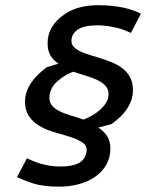

<svg xmlns="http://www.w3.org/2000/svg" viewBox="-20 -694 554 727"><path d="M74.7 -309.1Q74.7 -329.1 81.1 -347.2Q87.4 -365.2 98.6 -381.6Q109.9 -397.9 124.8 -412.4Q139.6 -426.8 157.2 -439.5L201.7 -453.1Q183.1 -464.4 171.6 -483.2Q160.2 -502 160.2 -529.8Q160.2 -596.2 224.6 -640.1Q273.9 -674.3 352.1 -674.3Q381.3 -674.3 405.5 -671.6Q429.7 -668.9 449.5 -664.6Q469.2 -660.2 485.1 -654.3Q501 -648.4 513.7 -642.1L475.6 -569.3Q465.3 -574.2 451.7 -579.6Q438 -585 421.6 -588.9Q405.3 -592.8 386.7 -595.5Q368.2 -598.1 349.1 -598.1Q296.9 -598.1 273.7 -581.5Q250.5 -564.9 250.5 -539.1Q250.5 -524.9 260.5 -515.1Q270.5 -505.4 286.9 -498Q303.2 -490.7 324.2 -484.6Q345.2 -478.5 366.9 -471.4Q388.7 -464.4 409.7 -455.3Q430.7 -446.3 447 -432.6Q463.4 -418.9 473.4 -399.7Q483.4 -380.4 483.4 -353.5Q483.4 -333 477.3 -315.2Q471.2 -297.4 460.4 -281.2Q449.7 -265.1 434.8 -251Q419.9 -236.8 402.3 -224.1L352.1 -210.9Q372.6 -198.7 385.3 -179.2Q397.9 -159.7 397.9 -131.3Q397.9 -96.7 382.3 -69.8Q366.7 -43 340.3 -24.7Q314 -6.3 279.1 3.2Q244.1 12.7 205.6 12.7Q144 12.7 106.9 1Q88.4 -4.9 73 -11Q57.6 -17.1 44.4 -23.4L82 -94.7Q93.3 -89.4 106.7 -83.7Q120.1 -78.1 135.7 -73.7Q151.4 -69.3 169.7 -66.4Q188 -63.5 209.5 -63.5Q250.5 -63.5 275.6 -75.2Q300.8 -86.9 307.1 -116.2Q312 -140.1 294.4 -152.8Q276.9 -165.5 248.3 -174.8Q219.7 -184.1 186 -193.4Q152.8 -202.6 125.5 -219.7Q103.5 -233.4 89.1 -254.9Q74.7 -276.4 74.7 -309.1ZM391.1 -337.4Q391.1 -356.4 379.6 -368.9Q368.2 -381.3 349.1 -390.6Q330.1 -399.9 305.9 -407Q281.7 -414.1 256.8 -422.4Q226.1 -411.1 200.2 -388.7Q183.1 -374.5 175 -357.7Q167 -340.8 167 -324.2Q167 -305.2 178 -293Q189 -280.8 207.3 -272Q225.6 -263.2 249 -256.3Q272.5 -249.5 296.9 -241.2Q312.5 -247.6 329.3 -257.1Q346.2 -266.6 359.9 -279.1Q373.5 -291.5 382.3 -306.2Q391.1 -320.8 391.1 -337.4Z"/></svg>

Font: PT Astra Sans
Style: Italic
Weight: 400
Italic angle: -16°
Designer: A.Korolkova, I. Chaeva
Foundry: ParaType Ltd
Version: Version 1.001; ttfautohint (v1.6)